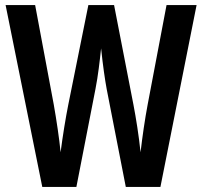

<svg xmlns="http://www.w3.org/2000/svg" viewBox="-20 -734 794 754"><path d="M752 -714H634L560 -324C549 -266 539 -197 532 -136C525 -203 514 -271 504 -323L428 -714H327L248 -322C238 -272 226 -199 218 -136C213 -188 202 -262 191 -324L118 -714H2L146 0H280L355 -385C365 -435 372 -497 377 -544C384 -477 392 -422 399 -384L474 0H610Z"/></svg>

Font: Noto Sans Devanagari ExtraCondensed SemiBold
Style: Regular
Weight: 600
Width: 2
Designer: Jelle Bosma - Monotype Design Team
Foundry: Monotype Imaging Inc.
Version: Version 2.004